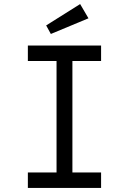

<svg xmlns="http://www.w3.org/2000/svg" viewBox="-20 -924 634 944"><path d="M117 0V-76H258V-624H117V-700H477V-624H336V-76H477V0ZM230 -757 207 -799 374 -904 415 -834Z"/></svg>

Font: Lexend Exa Light
Style: Regular
Weight: 300
Designer: Bonnie Shaver-Troup, Thomas Jockin
Foundry: Lexend
Version: Version 1.007